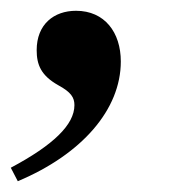

<svg xmlns="http://www.w3.org/2000/svg" viewBox="-80 -154 350 356"><path d="M-47 182C72 132 144 49 144 -40C144 -94 114 -134 61 -134C20 -134 -12 -109 -12 -61C-12 -34 -4 -14 28 4C52 17 58 27 58 41C58 77 19 115 -60 157Z"/></svg>

Font: XITS
Style: Bold Italic
Weight: 700
Italic angle: -16.33°
Designer: MicroPress Inc., with final additions and corrections provided by Coen Hoffman, Elsevier (retired)
Version: Version 1.302